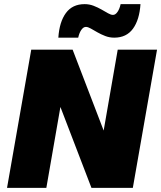

<svg xmlns="http://www.w3.org/2000/svg" viewBox="-20 -908 779 928"><path d="M422 0 272 -391 204 0H14L131 -668H331L481 -277L549 -668H739L622 0ZM532 -726Q509 -726 488.5 -734Q468 -742 450.5 -752Q433 -762 419 -770Q405 -778 395 -778Q383 -778 373 -763.5Q363 -749 358 -726H262Q267 -802 298.5 -845Q330 -888 389 -888Q412 -888 432.5 -880Q453 -872 470.5 -862Q488 -852 502 -844Q516 -836 526 -836Q538 -836 548 -850.5Q558 -865 563 -888H659Q654 -812 622.5 -769Q591 -726 532 -726Z"/></svg>

Font: Celebes Black
Style: Italic
Weight: 900
Italic angle: -10°
Designer: Anugrah Pasau
Foundry: Lafontype
Version: Version 1.000; ttfautohint (v1.8.4)